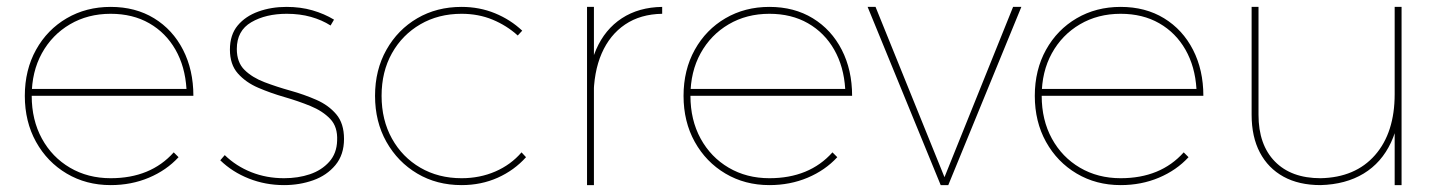

<svg xmlns="http://www.w3.org/2000/svg" viewBox="-20 -537 4196 557"><path d="M521 -279Q517 -344 489 -393Q461 -442 413 -469.5Q365 -497 301 -497Q235 -497 183 -466.5Q131 -436 101.5 -382.5Q72 -329 72 -259Q72 -189 101.5 -135Q131 -81 183 -50.5Q235 -20 301 -20Q417 -20 484 -95L498 -81Q463 -43 412 -21.5Q361 0 301 0Q230 0 173.5 -33.5Q117 -67 84.5 -125.5Q52 -184 52 -259Q52 -334 84.5 -392.5Q117 -451 173.5 -484Q230 -517 301 -517Q373 -517 427 -484Q481 -451 511 -392.5Q541 -334 541 -259H64V-279Z M939 -463Q914 -479 882 -488Q850 -497 812 -497Q751 -497 709 -472.5Q667 -448 667 -395Q667 -356 689.5 -334Q712 -312 747.5 -298.5Q783 -285 822.5 -274Q862 -263 897.5 -247.5Q933 -232 955.5 -205.5Q978 -179 978 -134Q978 -88 953 -58Q928 -28 888.5 -14Q849 0 804 0Q750 0 702 -19Q654 -38 619 -72L632 -87Q665 -55 709 -37.5Q753 -20 804 -20Q845 -20 879 -31.5Q913 -43 935 -67.5Q957 -92 958 -129Q960 -169 938 -192Q916 -215 880.5 -229.5Q845 -244 805 -255.5Q765 -267 729 -282.5Q693 -298 670 -324Q647 -350 647 -393Q647 -436 669.5 -463Q692 -490 729.5 -503.5Q767 -517 811 -517Q852 -517 886.5 -507Q921 -497 949 -480Z M1482 -434Q1450 -463 1409 -480Q1368 -497 1319 -497Q1252 -497 1199.5 -466.5Q1147 -436 1117 -382.5Q1087 -329 1087 -259Q1087 -189 1117 -135Q1147 -81 1199.5 -50.5Q1252 -20 1319 -20Q1372 -20 1417 -39.5Q1462 -59 1493 -95L1506 -81Q1472 -43 1424 -21.5Q1376 0 1319 0Q1247 0 1190.5 -33.5Q1134 -67 1101 -125.5Q1068 -184 1068 -259Q1068 -334 1101 -392.5Q1134 -451 1190.5 -484Q1247 -517 1319 -517Q1371 -517 1416 -498.5Q1461 -480 1495 -448Z M1901 -497Q1838 -496 1793.5 -466Q1749 -436 1725.5 -382Q1702 -328 1702 -253H1684Q1684 -335 1709.5 -393.5Q1735 -452 1784 -484Q1833 -516 1901 -517ZM1683 -517H1703V0H1683Z M2432 -279Q2428 -344 2400 -393Q2372 -442 2324 -469.5Q2276 -497 2212 -497Q2146 -497 2094 -466.5Q2042 -436 2012.5 -382.5Q1983 -329 1983 -259Q1983 -189 2012.5 -135Q2042 -81 2094 -50.5Q2146 -20 2212 -20Q2328 -20 2395 -95L2409 -81Q2374 -43 2323 -21.5Q2272 0 2212 0Q2141 0 2084.5 -33.5Q2028 -67 1995.5 -125.5Q1963 -184 1963 -259Q1963 -334 1995.5 -392.5Q2028 -451 2084.5 -484Q2141 -517 2212 -517Q2284 -517 2338 -484Q2392 -451 2422 -392.5Q2452 -334 2452 -259H1975V-279Z M2497 -517H2520L2720 -23L2919 -517H2943L2731 0H2709Z M3451 -279Q3447 -344 3419 -393Q3391 -442 3343 -469.5Q3295 -497 3231 -497Q3165 -497 3113 -466.5Q3061 -436 3031.5 -382.5Q3002 -329 3002 -259Q3002 -189 3031.5 -135Q3061 -81 3113 -50.5Q3165 -20 3231 -20Q3347 -20 3414 -95L3428 -81Q3393 -43 3342 -21.5Q3291 0 3231 0Q3160 0 3103.5 -33.5Q3047 -67 3014.5 -125.5Q2982 -184 2982 -259Q2982 -334 3014.5 -392.5Q3047 -451 3103.5 -484Q3160 -517 3231 -517Q3303 -517 3357 -484Q3411 -451 3441 -392.5Q3471 -334 3471 -259H2994V-279Z M3631 -204Q3631 -117 3678.5 -68.5Q3726 -20 3811 -20Q3912 -22 3969 -87Q4026 -152 4026 -264H4043Q4043 -183 4015.5 -124Q3988 -65 3936 -33.5Q3884 -2 3811 0Q3748 0 3703.5 -24.5Q3659 -49 3635 -94.5Q3611 -140 3611 -204V-517H3631ZM4026 -517H4046V0H4026Z"/></svg>

Font: Alexandria Thin
Style: Regular
Weight: 250
Designer: Mohamed Gaber
Foundry: Kief Type Foundry
Version: Version 5.100